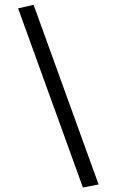

<svg xmlns="http://www.w3.org/2000/svg" viewBox="-20 -641 488 812"><path d="M330.6 151.9 397 139.2 122.1 -620.6 56.6 -605.5Z"/></svg>

Font: SG Kara Light
Style: Regular
Weight: 400
Designer: Damoon Khanjanzadeh
Version: Version 1.000